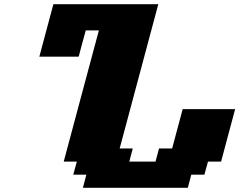

<svg xmlns="http://www.w3.org/2000/svg" viewBox="-20 -895 1165 915"><path d="M375 0H875L891.6 -62.5H954.1L971.2 -125H1033.7Q1044.9 -167 1067.1 -250Q1089.4 -333 1100.6 -375H850.6L800.3 -187.5H737.8L721.2 -125H596.2L612.8 -187.5H550.3L734.4 -875H234.4Q223.1 -833 200.9 -750Q178.7 -667 167.5 -625H355Q360.4 -646 371.6 -687.7Q382.8 -729.5 388.7 -750H451.2Q423.3 -646 367.4 -437.7Q311.5 -229.5 283.7 -125H346.2L329.1 -62.5H391.6Z"/></svg>

Font: Faithful 32x
Style: BoldOblique
Weight: 400
Foundry: Faithful Resource Pack
Version: Version 1.0; January 27, 2023